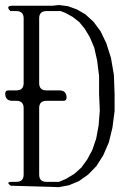

<svg xmlns="http://www.w3.org/2000/svg" viewBox="-20 -777 540 773"><path d="M23.4 -29.3Q1 -44.9 29.3 -44.9H45.9Q75.2 -44.9 75.2 -74.2V-341.8Q75.2 -371.1 45.9 -371.1H30.3Q1 -371.1 1 -400.4Q1 -413.1 13.7 -413.1H45.9Q75.2 -413.1 75.2 -442.4V-703.1Q75.2 -732.4 45.9 -732.4H21.5Q1 -753.9 30.3 -753.9H190.4L217.8 -756.8L253.9 -752L289.1 -739.3L323.2 -719.7L356.4 -689.5L384.8 -651.4L408.2 -602.5L426.8 -543.9L438.5 -475.6L441.4 -396.5V-330.1L432.6 -262.7L418 -203.1L395.5 -151.4L368.2 -108.4L335 -74.2L297.9 -47.9L257.8 -31.2L216.8 -23.4L195.3 -24.4ZM167 -371.1Q137.7 -371.1 137.7 -341.8V-74.2Q137.7 -44.9 167 -44.9H217.8L247.1 -57.6L279.3 -77.1L307.6 -102.5L331.1 -134.8L351.6 -172.9L367.2 -218.8L377 -271.5L381.8 -332L378.9 -397.5V-470.7L371.1 -533.2L359.4 -585L341.8 -627L321.3 -661.1L298.8 -688.5L272.5 -709L244.1 -724.6L224.6 -732.4H167Q137.7 -732.4 137.7 -703.1V-442.4Q137.7 -413.1 167 -413.1H218.8Q248 -413.1 248 -383.8Q248 -371.1 235.4 -371.1Z"/></svg>

Font: B2 Hana
Style: Regular
Weight: 500
Version: 2020-08-05; (max)